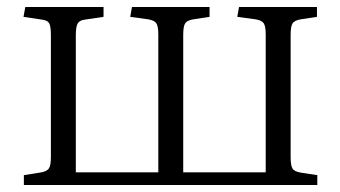

<svg xmlns="http://www.w3.org/2000/svg" viewBox="-20 -527 969 547"><path d="M48 0V-28L98 -36Q114 -39 119.5 -47.5Q125 -56 125 -80V-426Q125 -451 120.5 -460Q116 -469 100 -471L47 -479L52 -507H275V-479L221 -471Q206 -469 201 -459.5Q196 -450 196 -426V-36H431V-429Q431 -452 425.5 -460.5Q420 -469 402 -472L351 -479L356 -507H577V-479L531 -472Q513 -469 507.5 -460.5Q502 -452 502 -428V-36H737V-429Q737 -452 731.5 -460.5Q726 -469 708 -472L656 -479L661 -507H883V-479L837 -472Q819 -469 813.5 -460.5Q808 -452 808 -428V-79Q808 -55 813.5 -46.5Q819 -38 838 -35L884 -28V0Z"/></svg>

Font: Literata 36pt Light
Style: Regular
Weight: 300
Designer: Latin by Veronika Burian and Jose Scaglione. Greek by Irene Vlachou. Cyrillic by Vera Evstafieva.
Foundry: TypeTogether
Version: Version 3.002